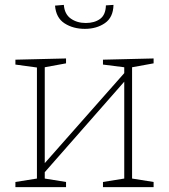

<svg xmlns="http://www.w3.org/2000/svg" viewBox="-20 -765 691 785"><path d="M43 0V-21L131 -35V-489L43 -501V-521L250 -526V-506L163 -490V-98L488 -466V-490L401 -501V-521L608 -526V-506L520 -490V-35L608 -21V0H401V-21L488 -35V-431L163 -61V-35L250 -21V0ZM327 -647Q279 -647 244 -669.5Q209 -692 205 -742L241 -745Q244 -707 269.5 -689Q295 -671 331 -671Q366 -671 389 -687.5Q412 -704 413 -743L444 -745Q443 -694 409 -670.5Q375 -647 327 -647Z"/></svg>

Font: Bitter ExtraLight
Style: Regular
Weight: 200
Designer: Sol Matas, and Bitter project Authors
Foundry: Sol Matas
Version: Version 2.001